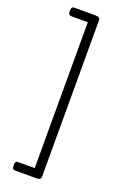

<svg xmlns="http://www.w3.org/2000/svg" viewBox="-225 -1242 916 1385"><g transform="rotate(20 232.5 -550.0)"><path d="M66 42Q66 24 71.5 17Q77 10 88 10H216V-1110H88Q77 -1110 71.5 -1117.5Q66 -1125 66 -1143Q66 -1161 71.5 -1168Q77 -1175 88 -1175H251Q287 -1175 287 -1152V51Q287 75 251 75H88Q77 75 71.5 67.5Q66 60 66 42Z"/></g></svg>

Font: Playwrite FR Moderne Light
Style: Regular
Weight: 300
Version: Version 1.002